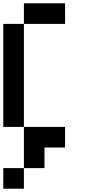

<svg xmlns="http://www.w3.org/2000/svg" viewBox="-20 -895 540 1165"><path d="M0 250V125H125V250ZM0 -125V-750H125V-125ZM125 -125H375V0H250V125H125ZM125 -750V-875H375V-750Z"/></svg>

Font: GalmuriMono7 Regular
Style: Regular
Weight: 400
Designer: Lee Minseo (quiple)
Version: Version 2.399;hotconv 1.1.1;makeotfexe 2.6.0 DEVELOPMENT